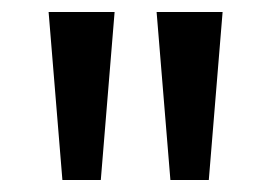

<svg xmlns="http://www.w3.org/2000/svg" viewBox="-20 -725 451 320"><path d="M84 -425 61 -705H171L148 -425ZM264 -425 241 -705H351L328 -425Z"/></svg>

Font: Nunito Sans 12pt ExtraLight 10pt Medium
Style: Regular
Weight: 500
Version: Version 3.101;gftools[0.9.27]